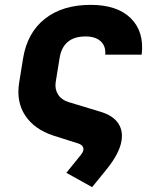

<svg xmlns="http://www.w3.org/2000/svg" viewBox="-20 -580 640 790"><path d="M253 131 313 57Q321 47 323 38Q326 18 301 10L200 -22Q121 -48 83.5 -105Q46 -162 59 -241L75 -340Q92 -445 164.5 -502.5Q237 -560 353 -560Q462 -560 518 -505Q574 -450 563 -355H413Q416 -390 394.5 -410Q373 -430 332 -430Q239 -430 225 -340L209 -241Q205 -213 219 -191Q233 -169 262 -160L394 -120Q444 -105 465.5 -74Q487 -43 480 -1Q472 50 420 115L359 190Z"/></svg>

Font: JetBrains Mono NL ExtraBold
Style: Italic
Weight: 800
Italic angle: -9°
Monospace: yes
Designer: Philipp Nurullin, Konstantin Bulenkov
Foundry: JetBrains
Version: Version 2.305; ttfautohint (v1.8.4.7-5d5b)